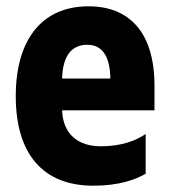

<svg xmlns="http://www.w3.org/2000/svg" viewBox="-20 -579 540 609"><path d="M276 10C357 10 410 -9 442 -28V-154C412 -133 365 -115 300 -115C229 -115 180 -152 177 -229H470V-307C470 -480 387 -559 261 -559C111 -559 30 -451 30 -274C30 -91 116 10 276 10ZM330 -330H177C179 -403 208 -437 257 -437C301 -437 329 -405 330 -330Z"/></svg>

Font: Noto Sans Mono ExtraCondensed ExtraBold
Style: Regular
Weight: 800
Width: 2
Designer: Monotype Design Team
Foundry: Monotype Imaging Inc.
Version: Version 2.014